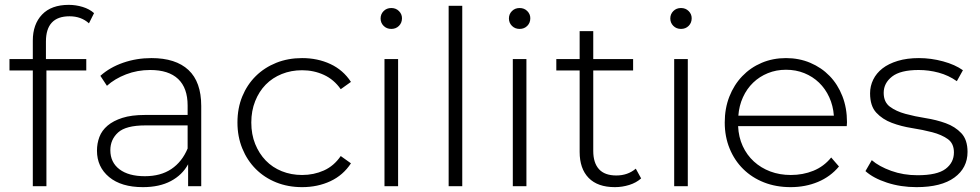

<svg xmlns="http://www.w3.org/2000/svg" viewBox="-20 -766 4034 790"><path d="M335 -476H171V0H115V-476H19V-523H115V-599Q115 -666 153 -706Q191 -746 263 -746Q292 -746 320 -737.5Q348 -729 367 -712L346 -670Q314 -699 266 -699Q169 -699 169 -595V-523H335Z M752 -250H578Q498 -250 466 -221Q434 -192 434 -148Q434 -98 471.5 -69.5Q509 -41 576 -41Q641 -41 685 -70.5Q729 -100 752 -155ZM568 4Q479 4 429 -37.5Q379 -79 379 -146Q379 -176 389 -202.5Q399 -229 422.5 -249Q446 -269 483.5 -281Q521 -293 576 -293H752V-332Q752 -404 713 -441Q674 -478 598 -478Q545 -478 498.5 -460Q452 -442 420 -413L393 -454Q432 -489 487 -508Q542 -527 603 -527Q703 -527 755.5 -478Q808 -429 808 -330V0H754V-90Q730 -46 683 -21Q636 4 568 4Z M1223 4Q1165 4 1116.5 -15.5Q1068 -35 1032.5 -70.5Q997 -106 977 -155Q957 -204 957 -262Q957 -321 977 -369.5Q997 -418 1032.5 -453Q1068 -488 1116.5 -507.5Q1165 -527 1223 -527Q1287 -527 1339.5 -502.5Q1392 -478 1424 -429L1382 -399Q1354 -439 1312.5 -458Q1271 -477 1223 -477Q1178 -477 1139.5 -461.5Q1101 -446 1073.5 -418Q1046 -390 1030 -350Q1014 -310 1014 -262Q1014 -213 1030 -173.5Q1046 -134 1073.5 -105.5Q1101 -77 1139.5 -61.5Q1178 -46 1223 -46Q1271 -46 1312.5 -64.5Q1354 -83 1382 -124L1424 -94Q1392 -45 1339.5 -20.5Q1287 4 1223 4Z M1562 0V-523H1618V0ZM1590 -647Q1571 -647 1558.5 -659.5Q1546 -672 1546 -690Q1546 -708 1558.5 -720.5Q1571 -733 1590 -733Q1609 -733 1621.5 -720.5Q1634 -708 1634 -691Q1634 -672 1621.5 -659.5Q1609 -647 1590 -647Z M1826 0V-742H1882V0Z M2090 0V-523H2146V0ZM2118 -647Q2099 -647 2086.5 -659.5Q2074 -672 2074 -690Q2074 -708 2086.5 -720.5Q2099 -733 2118 -733Q2137 -733 2149.5 -720.5Q2162 -708 2162 -691Q2162 -672 2149.5 -659.5Q2137 -647 2118 -647Z M2585 -476H2421V-145Q2421 -96 2444.5 -70Q2468 -44 2516 -44Q2563 -44 2596 -72L2618 -32Q2598 -14 2569 -5Q2540 4 2510 4Q2439 4 2402 -34Q2365 -72 2365 -141V-476H2269V-523H2365V-638H2421V-523H2585Z M2754 0V-523H2810V0ZM2782 -647Q2763 -647 2750.5 -659.5Q2738 -672 2738 -690Q2738 -708 2750.5 -720.5Q2763 -733 2782 -733Q2801 -733 2813.5 -720.5Q2826 -708 2826 -691Q2826 -672 2813.5 -659.5Q2801 -647 2782 -647Z M3411 -290Q3408 -331 3392 -366Q3376 -401 3350 -426Q3324 -451 3289.5 -465Q3255 -479 3214 -479Q3174 -479 3139.5 -465Q3105 -451 3079 -426Q3053 -401 3037 -366Q3021 -331 3018 -290ZM3233 4Q3173 4 3123.5 -15.5Q3074 -35 3038 -70.5Q3002 -106 2982 -155Q2962 -204 2962 -262Q2962 -320 2981 -368.5Q3000 -417 3034 -452.5Q3068 -488 3114 -507.5Q3160 -527 3214 -527Q3268 -527 3314 -507.5Q3360 -488 3393.5 -453.5Q3427 -419 3446 -370.5Q3465 -322 3465 -263Q3465 -259 3464.5 -255Q3464 -251 3464 -247H3017Q3019 -202 3036 -165Q3053 -128 3082 -101.5Q3111 -75 3149.5 -60.5Q3188 -46 3234 -46Q3284 -46 3327 -63.5Q3370 -81 3400 -118L3432 -81Q3397 -39 3345.5 -17.5Q3294 4 3233 4Z M3751 4Q3686 4 3629.5 -14.5Q3573 -33 3541 -62L3567 -107Q3597 -81 3647 -63Q3697 -45 3755 -45Q3836 -45 3870.5 -71Q3905 -97 3905 -139Q3905 -176 3879.5 -194Q3854 -212 3815.5 -222Q3777 -232 3732.5 -239Q3688 -246 3649.5 -260.5Q3611 -275 3585.5 -302.5Q3560 -330 3560 -382Q3560 -412 3573 -438.5Q3586 -465 3611 -484.5Q3636 -504 3674 -515.5Q3712 -527 3761 -527Q3811 -527 3860.5 -513.5Q3910 -500 3942 -477L3917 -432Q3883 -456 3842.5 -467Q3802 -478 3760 -478Q3685 -478 3650.5 -451Q3616 -424 3616 -384Q3616 -346 3641.5 -327Q3667 -308 3705.5 -297.5Q3744 -287 3788.5 -280Q3833 -273 3871.5 -259Q3910 -245 3935.5 -218Q3961 -191 3961 -141Q3961 -75 3907 -35.5Q3853 4 3751 4Z"/></svg>

Font: Montserrat-Alt1 Light
Style: Regular
Weight: 300
Designer: Differentunic
Foundry: Differentunic
Version: Version 7.222